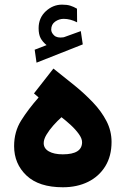

<svg xmlns="http://www.w3.org/2000/svg" viewBox="-20 -793 531 811"><path d="M176.8 -602.5Q160.2 -615.7 151.6 -631.8Q143.1 -647.9 143.1 -673.8Q143.1 -717.3 173.3 -745.4Q203.6 -773.4 242.2 -773.4Q263.2 -773.4 277.1 -769Q291 -764.6 305.2 -756.3L305.7 -698.7Q276.9 -713.4 249 -713.4Q229.5 -713.4 212.9 -701.7Q196.3 -689.9 196.3 -667.5Q196.8 -654.3 209 -643.1Q221.2 -631.8 247.1 -635.3Q247.1 -635.3 251 -636.2L321.3 -661.6L329.6 -605.5L134.3 -528.3L126.5 -583ZM143.1 -381.3 123.5 -398.4 205.6 -503.4Q249.5 -468.8 293 -433.6Q336.4 -398.4 372.3 -360.8Q408.2 -323.2 429.7 -281.7Q451.2 -240.2 451.2 -193.4Q451.2 -133.8 424.8 -90.8Q398.4 -47.9 352.1 -24.9Q305.7 -2 245.6 -2Q144.5 -2 92 -51.5Q39.6 -101.1 39.6 -175.8Q39.6 -236.8 69.6 -284.4Q99.6 -332 143.1 -381.3ZM326.7 -192.4Q326.7 -208 312.7 -227.3Q298.8 -246.6 278.6 -265.1Q258.3 -283.7 239.7 -297.9Q222.7 -282.7 205.3 -263.2Q188 -243.7 176.3 -224.1Q164.6 -204.6 164.6 -188.5Q164.6 -166 186.3 -153.6Q208 -141.1 245.1 -141.1Q326.7 -141.1 326.7 -192.4Z"/></svg>

Font: Vazirmatn UI ExtraBold
Style: Regular
Weight: 800
Designer: Saber Rastikerdar
Foundry: Saber Rastikerdar
Version: Version 33.003